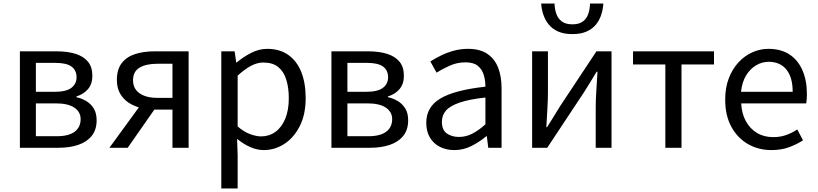

<svg xmlns="http://www.w3.org/2000/svg" viewBox="-20 -832 4605 1081"><path d="M92 0V-543H300Q360 -543 405 -529Q450 -515 475 -485Q500 -455 500 -405Q500 -360 476 -331Q452 -302 410 -289V-285Q441 -278 466.5 -262.5Q492 -247 508 -221Q524 -195 524 -155Q524 -101 496.5 -67Q469 -33 421 -16.5Q373 0 310 0ZM182 -315H285Q353 -315 382 -337.5Q411 -360 411 -397Q411 -436 383 -457Q355 -478 291 -478H182ZM182 -65H299Q367 -65 400.5 -90.5Q434 -116 434 -161Q434 -202 398.5 -226Q363 -250 294 -250H182Z M951 0V-215H851Q811 -215 772.5 -224.5Q734 -234 704 -254Q674 -274 656 -305.5Q638 -337 638 -382Q638 -442 666 -477.5Q694 -513 742 -528Q790 -543 850 -543H1042V0ZM866 -281H951V-473H866Q802 -473 765.5 -451Q729 -429 729 -380Q729 -333 765.5 -307Q802 -281 866 -281ZM596 0 787 -262 863 -235 699 0Z M1226 229V-543H1301L1310 -480H1312Q1349 -511 1393.5 -534Q1438 -557 1485 -557Q1555 -557 1603.5 -522.5Q1652 -488 1676.5 -426Q1701 -364 1701 -280Q1701 -187 1667.5 -121.5Q1634 -56 1580.5 -21.5Q1527 13 1465 13Q1428 13 1390 -3.5Q1352 -20 1315 -50L1318 45V229ZM1450 -64Q1495 -64 1530.5 -89.5Q1566 -115 1586 -163.5Q1606 -212 1606 -279Q1606 -339 1591.5 -384.5Q1577 -430 1546 -455Q1515 -480 1462 -480Q1428 -480 1392.5 -461Q1357 -442 1318 -406V-120Q1354 -89 1389 -76.5Q1424 -64 1450 -64Z M1846 0V-543H2054Q2114 -543 2159 -529Q2204 -515 2229 -485Q2254 -455 2254 -405Q2254 -360 2230 -331Q2206 -302 2164 -289V-285Q2195 -278 2220.5 -262.5Q2246 -247 2262 -221Q2278 -195 2278 -155Q2278 -101 2250.5 -67Q2223 -33 2175 -16.5Q2127 0 2064 0ZM1936 -315H2039Q2107 -315 2136 -337.5Q2165 -360 2165 -397Q2165 -436 2137 -457Q2109 -478 2045 -478H1936ZM1936 -65H2053Q2121 -65 2154.5 -90.5Q2188 -116 2188 -161Q2188 -202 2152.5 -226Q2117 -250 2048 -250H1936Z M2538 13Q2493 13 2457 -5Q2421 -23 2400.5 -57.5Q2380 -92 2380 -141Q2380 -230 2459.5 -277.5Q2539 -325 2713 -344Q2713 -379 2703.5 -410.5Q2694 -442 2670 -461.5Q2646 -481 2601 -481Q2554 -481 2512.5 -462.5Q2471 -444 2438 -423L2403 -486Q2428 -502 2461 -518.5Q2494 -535 2533 -546Q2572 -557 2616 -557Q2682 -557 2723.5 -529Q2765 -501 2784.5 -451.5Q2804 -402 2804 -334V0H2729L2721 -65H2718Q2680 -33 2634.5 -10Q2589 13 2538 13ZM2564 -61Q2603 -61 2638.5 -79Q2674 -97 2713 -132V-283Q2622 -273 2568 -254.5Q2514 -236 2491 -209.5Q2468 -183 2468 -147Q2468 -100 2496 -80.5Q2524 -61 2564 -61Z M2976 0V-543H3065V-316Q3065 -273 3062 -220.5Q3059 -168 3056 -116H3060Q3076 -141 3096.5 -174Q3117 -207 3132 -232L3338 -543H3423V0H3334V-227Q3334 -270 3337.5 -322.5Q3341 -375 3344 -428H3339Q3324 -403 3303.5 -369.5Q3283 -336 3267 -311L3061 0ZM3203 -640Q3155 -640 3122.5 -654.5Q3090 -669 3070 -693.5Q3050 -718 3039.5 -748.5Q3029 -779 3027 -812H3102Q3103 -780 3112.5 -753.5Q3122 -727 3143.5 -711Q3165 -695 3203 -695Q3240 -695 3261.5 -711Q3283 -727 3292 -753.5Q3301 -780 3302 -812H3377Q3375 -779 3365 -748.5Q3355 -718 3335 -693.5Q3315 -669 3282.5 -654.5Q3250 -640 3203 -640Z M3726 0V-469H3544V-543H4000V-469H3817V0Z M4323 13Q4250 13 4191 -21Q4132 -55 4097.5 -118.5Q4063 -182 4063 -271Q4063 -338 4083 -390.5Q4103 -443 4137.5 -480.5Q4172 -518 4216 -537.5Q4260 -557 4306 -557Q4376 -557 4424 -526Q4472 -495 4497.5 -437.5Q4523 -380 4523 -302Q4523 -287 4522 -274Q4521 -261 4519 -250H4153Q4156 -192 4179.5 -149.5Q4203 -107 4242 -83.5Q4281 -60 4333 -60Q4373 -60 4405.5 -71.5Q4438 -83 4469 -103L4501 -42Q4466 -19 4422 -3Q4378 13 4323 13ZM4152 -315H4443Q4443 -397 4407.5 -440.5Q4372 -484 4308 -484Q4270 -484 4236.5 -464Q4203 -444 4180.5 -407Q4158 -370 4152 -315Z"/></svg>

Font: Noto Sans HK
Style: Regular
Weight: 400
Designer: Ryoko NISHIZUKA 西塚涼子 (kana, bopomofo & ideographs); Paul D. Hunt (Latin, Greek & Cyrillic); Sandoll Communications 산돌커뮤니
Foundry: Adobe
Version: Version 2.004-H2;hotconv 1.0.118;makeotfexe 2.5.65603